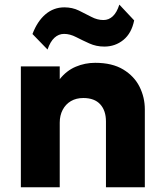

<svg xmlns="http://www.w3.org/2000/svg" viewBox="-20 -790 694 810"><path d="M68 0V-510H232V-456Q260.5 -492 299.5 -508.5Q338.5 -525 381.5 -525Q453.5 -525 500 -496.8Q546.5 -468.5 568.8 -423.8Q591 -379 591 -329V0H427V-277.5Q427 -323.5 402.8 -350Q378.5 -376.5 331.5 -376.5Q301.5 -376.5 279.2 -363.5Q257 -350.5 244.5 -326.8Q232 -303 232 -272.5V0ZM180.5 -581 117 -646.5Q137.5 -700.5 172 -729.8Q206.5 -759 251.5 -759Q285 -759 312.8 -745.5Q340.5 -732 365.5 -718.8Q390.5 -705.5 416.5 -705.5Q439 -705.5 456 -721.5Q473 -737.5 483.5 -770.5L546 -704Q535 -649.5 500.5 -621.5Q466 -593.5 420 -593.5Q386 -593.5 356.8 -606.8Q327.5 -620 301.2 -633.5Q275 -647 250.5 -647Q227.5 -647 209.8 -630.8Q192 -614.5 180.5 -581Z"/></svg>

Font: Geologica Thin Roman
Style: Bold
Weight: 700
Version: Version 1.010;gftools[0.9.28]